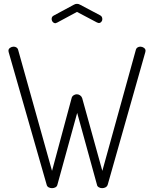

<svg xmlns="http://www.w3.org/2000/svg" viewBox="-20 -974 802 1000"><path d="M274 -855Q272 -854 269 -853Q261 -853 255 -859.5Q249 -866 249 -876Q249 -881 251.5 -885.5Q254 -890 260 -893L364 -949Q372 -954 381 -954Q390 -954 398 -949L502 -894Q513 -888 513 -874Q513 -866 507.5 -860Q502 -854 494 -854Q492 -854 488 -856Q487 -857 485 -857L381 -912L277 -856ZM512 6Q502 6 494 1Q486 -4 485 -12L382 -386L279 -12Q277 -3 269 1.5Q261 6 251 6Q241 6 233 1.5Q225 -3 223 -12L25 -703Q25 -707 24 -710Q24 -719 32.5 -725Q41 -731 51 -731Q59 -731 65.5 -727Q72 -723 74 -716L251 -84L353 -463Q355 -472 363 -477.5Q371 -483 380 -483Q389 -483 397 -477.5Q405 -472 408 -463L513 -84L688 -716Q690 -723 696.5 -727Q703 -731 711 -731Q721 -731 729.5 -725Q738 -719 738 -710Q738 -707 737 -703L541 -12Q538 -3 530 1.5Q522 6 512 6Z"/></svg>

Font: Dosis
Style: Regular
Weight: 400
Designer: Edgar Tolentino, Pablo Impallari, Igino Marini
Foundry: Edgar Tolentino, Pablo Impallari, Igino Marini
Version: Version 1.007;Glyphs 3.1.1 (3134)